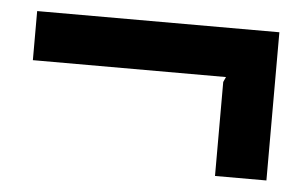

<svg xmlns="http://www.w3.org/2000/svg" viewBox="-35 -416 652 413"><g transform="rotate(5 291.5 -210.0)"><path d="M553 -50H442V-253L447 -264H30V-370H553Z"/></g></svg>

Font: TypoPRO Sinkin Sans
Style: 500 Medium
Weight: 500
Designer: Keith Bates
Foundry: K-Type
Version: Sinkin Sans (version 1.0)  by Keith Bates   •   © 2014   www